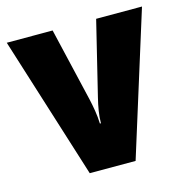

<svg xmlns="http://www.w3.org/2000/svg" viewBox="-87 -636 701 720"><g transform="rotate(-15 263.5 -276.5)"><path d="M175 0 1 -553H179L246 -267Q251 -245 255 -220.5Q259 -196 260 -170H264Q264 -193 268 -217.5Q272 -242 278 -266L348 -553H526L353 0Z"/></g></svg>

Font: Noto Sans Kannada Condensed Black
Style: Regular
Weight: 900
Width: 3
Designer: Jelle Bosma - Monotype Design Team
Foundry: Monotype Imaging Inc.
Version: Version 2.005; ttfautohint (v1.8.4.7-5d5b)